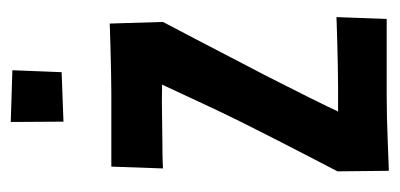

<svg xmlns="http://www.w3.org/2000/svg" viewBox="-213 -526 743 357"><g transform="rotate(-90 158.5 -347.5)"><path d="M92.8 -10 18.4 -91.4Q31 -115.8 45.2 -143.1Q59.4 -170.4 75.8 -202.5Q92.2 -234.6 110.6 -271.4Q128.4 -307.4 145.4 -344Q162.4 -380.6 179.9 -418.1Q197.4 -455.6 215 -495L296.2 -416Q281.2 -387.6 265.2 -356.9Q249.2 -326.2 232 -293.1Q214.8 -260 196 -224Q175.6 -184 156.8 -146.3Q138 -108.6 122.1 -74.4Q106.2 -40.2 92.8 -10ZM19.4 4 18.4 -91.4Q18.4 -91.4 36 -91.4Q53.6 -91.4 79.8 -90.9Q106 -90.4 132.5 -90.4Q159 -90.4 175.8 -90.4Q193.8 -90.4 216.1 -90.9Q238.4 -91.4 258.5 -91.9Q278.6 -92.4 291.9 -92.9Q305.2 -93.4 305.2 -93.4L301.8 0Q301.8 0 287.3 0Q272.8 0 250.3 0Q227.8 0 203.8 0Q179.8 0 160.8 0Q142.4 0 118.6 0.5Q94.8 1 71.9 2Q49 3 34.2 3.5Q19.4 4 19.4 4ZM23.8 -416 27.2 -512Q27.2 -512 41.2 -512Q55.2 -512 76.7 -512Q98.2 -512 121.4 -512Q144.6 -512 163.6 -512Q181.2 -512 203 -512.5Q224.8 -513 245.5 -513.5Q266.2 -514 279.7 -514.5Q293.2 -515 293.2 -515L296.2 -416Q296.2 -416 280.6 -416.5Q265 -417 241.1 -417Q217.2 -417 192 -417.5Q166.8 -418 147.6 -418Q129.6 -418 108.1 -417.5Q86.6 -417 67.5 -417Q48.4 -417 36.1 -416.5Q23.8 -416 23.8 -416ZM110.8 -601 110.2 -699 206.4 -696 202.8 -604.4Z"/></g></svg>

Font: Truculenta
Style: Regular
Weight: 400
Designer: Ivan Castro, Eva Sanz & Omnibus-Type Team
Foundry: Omnibus-Type
Version: Version 1.002